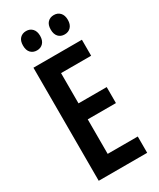

<svg xmlns="http://www.w3.org/2000/svg" viewBox="-226 -979 871 1050"><g transform="rotate(-30 209.0 -454.0)"><path d="M374 0H68V-714H374V-613H184V-422H362V-321H184V-103H374ZM79 -847Q79 -877 94 -892.5Q109 -908 133 -908Q157 -908 172 -892Q187 -876 187 -847Q187 -818 172 -802Q157 -786 133 -786Q109 -786 94 -801.5Q79 -817 79 -847ZM254 -847Q254 -877 269 -892.5Q284 -908 308 -908Q332 -908 347 -892Q362 -876 362 -847Q362 -818 347 -802Q332 -786 308 -786Q283 -786 268.5 -802Q254 -818 254 -847Z"/></g></svg>

Font: Noto Sans Lao ExtraCondensed SemiBold
Style: Regular
Weight: 600
Width: 2
Designer: Monotype Design Team
Foundry: Monotype Imaging Inc.
Version: Version 2.003; ttfautohint (v1.8.4.7-5d5b)